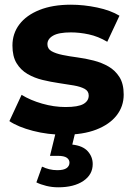

<svg xmlns="http://www.w3.org/2000/svg" viewBox="-20 -566 571 818"><path d="M253 8Q184 8 120.5 -8.5Q57 -25 20 -50L72 -162Q109 -139 159.5 -124.5Q210 -110 259 -110Q313 -110 335.5 -123Q358 -136 358 -159Q358 -178 340.5 -187.5Q323 -197 294 -202Q265 -207 230.5 -212Q196 -217 161 -225.5Q126 -234 97 -251Q68 -268 50.5 -297Q33 -326 33 -372Q33 -423 62.5 -462Q92 -501 148 -523.5Q204 -546 282 -546Q337 -546 394 -534Q451 -522 489 -499L437 -388Q398 -411 358.5 -419.5Q319 -428 282 -428Q230 -428 206 -414Q182 -400 182 -378Q182 -358 199.5 -348Q217 -338 246 -332Q275 -326 309.5 -321.5Q344 -317 379 -308Q414 -299 442.5 -282.5Q471 -266 489 -237.5Q507 -209 507 -163Q507 -113 477 -74.5Q447 -36 390.5 -14Q334 8 253 8ZM228 232Q202 232 177.5 226Q153 220 135 211L159 144Q174 151 190 155Q206 159 224 159Q252 159 264 150Q276 141 276 127Q276 114 264.5 106Q253 98 227 98H193L219 -8H302L288 50Q333 55 354 78.5Q375 102 375 133Q375 178 335 205Q295 232 228 232Z"/></svg>

Font: Montserrat Thin
Style: Bold
Weight: 700
Version: Version 9.000